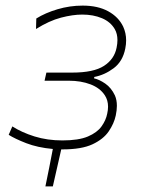

<svg xmlns="http://www.w3.org/2000/svg" viewBox="-20 -524 520 685"><path d="M142 141Q148.5 108 155.5 74.5L168.5 7.5Q114 2.5 73.5 -13.2Q33 -29 11 -43L24 -73Q57.5 -51.5 103.2 -37.2Q149 -23 202.5 -23Q260.5 -23 293.5 -37Q326.5 -51 342.2 -73Q358 -95 362.5 -118.5Q365.5 -131.5 365.5 -143.5Q365.5 -166.5 354 -184Q337 -210 303 -223Q269 -236 225.5 -236H139L145.5 -265H237.5Q314 -265 351 -289Q388 -313 396 -354Q399 -368.5 399 -381Q399 -403.5 389.5 -420Q374.5 -446 343.8 -459Q313 -472 273.5 -472Q239.5 -472 197.5 -461Q155.5 -450 108.5 -420.5L109.5 -458Q141.5 -478 185.2 -491Q229 -504 275 -504Q329 -504 366 -483.8Q403 -463.5 419.5 -429Q430 -406 430 -380Q430 -366 427 -351Q418 -305 385.8 -280.8Q353.5 -256.5 316.5 -249.5L315.5 -244.5Q334 -240.5 355.5 -225.8Q377 -211 390 -183.5Q397 -167.5 397 -146.5Q397 -131 393 -112Q387 -83.5 368 -55.5Q349 -27.5 310 -9.2Q271 9 203 9H198.5L168.5 141Z"/></svg>

Font: Heraclito Thin
Style: Italic
Weight: 100
Italic angle: -12°
Designer: Kostas Bartsokas (font) & Cristiano Sobral (main changes)
Foundry: Kostas Bartsokas (font) & Cristiano Sobral (main changes)
Version: Version 1.00;July 8, 2020;FontCreator 13.0.0.2655 64-bit